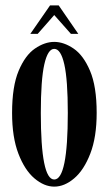

<svg xmlns="http://www.w3.org/2000/svg" viewBox="-20 -684 406 715"><path d="M182 11Q144.5 11 108.2 -19.8Q72 -50.5 48.5 -111.8Q25 -173 25 -263.5Q25 -362.5 49.5 -420.5Q74 -478.5 110.2 -503.2Q146.5 -528 182 -528Q217.5 -528 254 -503.2Q290.5 -478.5 315.2 -420.5Q340 -362.5 340 -263.5Q340 -173 316.2 -111.8Q292.5 -50.5 256.2 -19.8Q220 11 182 11ZM182 -15.5Q232.5 -15.5 232.5 -263.5Q232.5 -386.5 219.5 -444.2Q206.5 -502 182 -502Q158 -502 145 -444.2Q132 -386.5 132 -263.5Q132 -15.5 182 -15.5ZM93 -558 166.5 -664H198.5L271.5 -558H244L182 -628L120.5 -558Z"/></svg>

Font: Imbue 50pt SemiBold
Style: Regular
Weight: 600
Designer: Tyler Finck
Foundry: Etcetera Type Company
Version: Version 1.102; ttfautohint (v1.8.3)